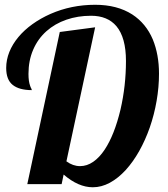

<svg xmlns="http://www.w3.org/2000/svg" viewBox="-20 -770 703 803"><path d="M246.1 -40 237.8 0H94.2L230 -636.2L377.9 -655.8L257.8 -95.2Q285.2 -75.2 314.9 -75.2Q343.8 -75.2 369.9 -93.3Q396 -111.3 418 -144.5Q458.5 -205.6 483.9 -311.5Q506.8 -410.6 506.8 -515.1Q506.8 -612.8 466.8 -660.6Q429.7 -704.1 360.8 -704.1Q305.2 -704.1 257.3 -687.5Q209.5 -670.9 174.3 -639.6Q138.2 -607.4 118.7 -562Q99.1 -516.6 99.1 -460.9Q99.1 -429.7 106 -411.1Q107.9 -404.8 110.8 -399.9Q112.8 -396.5 112.8 -393.1Q60.5 -393.1 33.2 -414.8Q5.9 -436.5 5.9 -485.8Q5.9 -519.5 19 -552.5Q32.2 -585.4 57.1 -615.2Q81.5 -644.5 116 -669.2Q150.4 -693.8 191.4 -711.9Q278.3 -750 377.9 -750Q470.2 -750 533.2 -709.5Q590.8 -671.9 619.1 -605Q645 -541.5 645 -461.9Q645 -405.8 635 -348.1Q625 -290.5 606.4 -236.8Q587.9 -184.1 562.3 -138.4Q536.6 -92.8 505.9 -59.1Q474.1 -24.4 439.2 -5.6Q404.3 13.2 368.2 13.2Q307.6 13.2 246.1 -40Z"/></svg>

Font: Pattaya
Style: Regular
Weight: 400
Designer: Pablo Impallari / Thai characters Designed by Thanarat Vachiruckul and Suppakit Chalermlarp
Foundry: Pablo Impallari
Version: Version 2.000